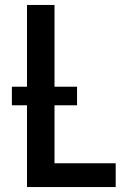

<svg xmlns="http://www.w3.org/2000/svg" viewBox="-20 -755 540 775"><path d="M89 0V-735H200V-96H447V0ZM28 -330V-405H291V-330Z"/></svg>

Font: Iosevka Term Curly
Style: Bold
Weight: 700
Designer: Belleve Invis
Foundry: Belleve Invis
Version: Version 32.3.0